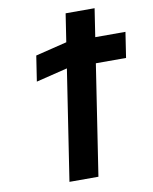

<svg xmlns="http://www.w3.org/2000/svg" viewBox="-110 -1089 978 1227"><g transform="rotate(-10 379.0 -475.5)"><path d="M145.3 -610 349 -660 239.3 57H427.3L537 -660H733L758.2 -825H562.2L590.2 -1008H402.2L374.2 -825L170.6 -775Z"/></g></svg>

Font: Sztylet
Style: BdObl
Weight: 700
Foundry: Cannot Into Space Fonts, PlusOne Fonts
Version: Version 0.12